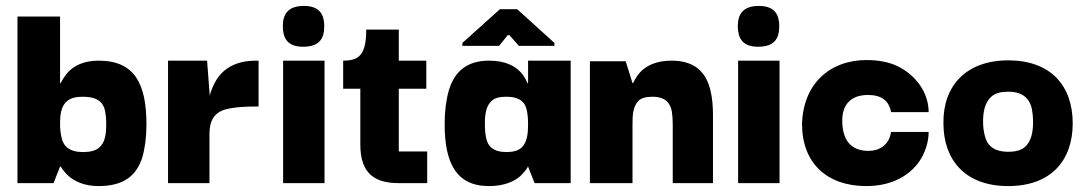

<svg xmlns="http://www.w3.org/2000/svg" viewBox="-20 -619 3676 649"><path d="M313 10C397 10 441 -24 461 -87C470 -118 475 -155 475 -198C475 -335 436 -414 313 -414C262 -414 230 -396 211 -376C195 -359 185 -338 185 -338H183V-563H39V0H161L183 -56H185C185 -56 196 -38 213 -23C233 -6 265 10 313 10ZM261 -105C214 -105 194 -125 188 -154C185 -168 183 -183 183 -199C183 -231 186 -262 209 -279C220 -288 238 -292 261 -292C309 -292 329 -273 335 -245C338 -230 339 -215 339 -199C339 -167 336 -137 314 -119C303 -110 285 -105 261 -105Z M688 0V-165C688 -222 712 -245 759 -253C782 -257 811 -259 844 -259H854V-414H845C776 -414 735 -386 712 -350C701 -331 693 -313 689 -296L680 -414H548V0Z M1007 -461C1062 -462 1076 -491 1076 -531C1076 -568 1062 -599 1007 -599C951 -599 936 -568 936 -531C936 -492 950 -460 1007 -461ZM1077 0V-414H937V0Z M1424 0V-107H1328V-319H1421V-414H1328V-519H1218C1218 -433 1193 -414 1140 -414V-319H1198V-130C1198 -31 1248 0 1328 0Z M1633 10C1685 10 1718 -6 1738 -23C1754 -38 1767 -56 1763 -56H1765L1787 0H1909V-414H1765V-338H1763C1763 -338 1755 -359 1739 -376C1720 -396 1688 -414 1633 -414C1558 -414 1516 -377 1497 -313C1488 -281 1483 -243 1483 -200C1483 -71 1520 10 1633 10ZM1692 -105C1647 -105 1628 -125 1623 -154C1620 -168 1619 -183 1619 -199C1619 -231 1622 -261 1643 -279C1653 -288 1669 -292 1692 -292C1737 -292 1756 -273 1761 -245C1764 -230 1765 -215 1765 -199C1765 -168 1762 -137 1742 -119C1731 -110 1715 -105 1692 -105ZM1667 -464 1696 -500H1702L1734 -464H1854V-474L1728 -588H1670L1543 -474V-464Z M2118 0V-199C2118 -228 2119 -258 2138 -278C2147 -287 2163 -292 2185 -292C2230 -292 2246 -270 2251 -242C2253 -228 2254 -214 2254 -199V0H2390V-198C2390 -240 2393 -306 2365 -357C2345 -391 2310 -414 2250 -414C2197 -414 2164 -396 2145 -376C2129 -359 2120 -338 2120 -338H2118L2095 -412H1974V0Z M2545 -461C2600 -462 2614 -491 2614 -531C2614 -568 2600 -599 2545 -599C2489 -599 2474 -568 2474 -531C2474 -492 2488 -460 2545 -461ZM2615 0V-414H2475V0Z M2908 10C3001 10 3064 -31 3096 -87C3111 -115 3119 -144 3119 -173H2992C2985 -128 2952 -109 2916 -109C2853 -109 2827 -149 2827 -212C2827 -263 2854 -298 2914 -298C2959 -298 2985 -279 2992 -240H3119C3119 -295 3088 -353 3026 -389C2995 -407 2956 -416 2909 -416C2785 -416 2695 -336 2691 -200C2691 -68 2775 10 2908 10Z M3388 10C3532 10 3606 -76 3606 -202C3606 -330 3531 -415 3388 -415C3245 -415 3167 -328 3169 -202C3169 -81 3240 10 3388 10ZM3388 -106C3339 -106 3316 -128 3309 -160C3305 -175 3303 -191 3303 -207C3303 -240 3308 -273 3333 -294C3345 -304 3363 -309 3388 -309C3437 -309 3459 -286 3467 -255C3470 -240 3472 -224 3472 -207C3472 -175 3467 -141 3443 -121C3431 -111 3413 -106 3388 -106Z"/></svg>

Font: OSH Darker Grotesque Black
Style: Regular
Weight: 900
Designer: Gabriel Lam
Foundry: TypeRant
Version: Version 1.000;Glyphs 3.1.1 (3148)